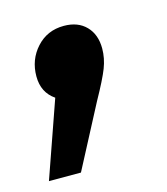

<svg xmlns="http://www.w3.org/2000/svg" viewBox="-95 -200 368 423"><g transform="rotate(-15 89.0 12.0)"><path d="M156 -79Q156 -57 147.5 -35Q139 -13 115 30L40 173H-33L28 -1Q0 -20 0 -57Q0 -95 24.5 -122Q49 -149 87 -149Q119 -149 137.5 -130Q156 -111 156 -79Z"/></g></svg>

Font: Fira Sans Extra Condensed SemiBold
Style: Italic
Weight: 600
Width: 3
Italic angle: -8°
Designer: Carrois Corporate & Edenspiekermann AG
Foundry: Carrois Corporate GbR & Edenspiekermann AG
Version: Version 4.203